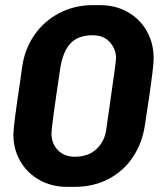

<svg xmlns="http://www.w3.org/2000/svg" viewBox="-20 -716 652 746"><path d="M577 -489Q577 -459 560 -343L543 -230Q533 -161 497 -106.5Q461 -52 402.5 -21Q344 10 270 10H241Q181 10 133.5 -16.5Q86 -43 59 -89.5Q32 -136 32 -194Q32 -226 59 -405L66 -455Q76 -526 114 -580.5Q152 -635 211 -665.5Q270 -696 340 -696H369Q429 -696 476.5 -669Q524 -642 550.5 -595Q577 -548 577 -489ZM214 -450Q180 -223 180 -198Q180 -158 205 -132.5Q230 -107 271 -107Q323 -107 355 -137Q387 -167 393 -214L405 -298Q431 -478 431 -490Q431 -524 407.5 -551.5Q384 -579 339 -579Q283 -579 253.5 -547Q224 -515 214 -450Z"/></svg>

Font: Chivo
Style: Bold Italic
Weight: 700
Italic angle: -8.05°
Designer: Hector Gatti
Foundry: Omnibus-Type
Version: Version 1.007